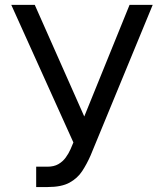

<svg xmlns="http://www.w3.org/2000/svg" viewBox="-20 -747 664 777"><path d="M126.4 9.9V-72.4H171.9Q198.2 -72.4 216.1 -82.7Q234 -93 245.9 -109.4Q257.8 -125.7 265.6 -143.5L277 -170.5L25.6 -727.3H120.7L321 -275.6L504.3 -727.3H598L346.6 -117.9Q331.7 -83.8 312.7 -54.7Q293.7 -25.6 261.2 -7.8Q228.7 9.9 173.3 9.9Z"/></svg>

Font: InterMG
Style: Regular
Weight: 400
Designer: Rasmus Andersson
Foundry: rsms
Version: Version 3.019;December 26, 2023;FontCreator 15.0.0.2955 64-b